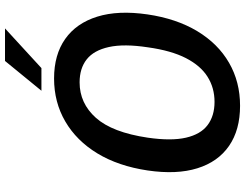

<svg xmlns="http://www.w3.org/2000/svg" viewBox="-126 -843 979 767"><g transform="rotate(-90 363.5 -459.5)"><path d="M324.5 10Q228 10 164.2 -34Q100.5 -78 74.8 -160.5Q49 -243 66 -359Q83.5 -476.5 134.2 -560Q185 -643.5 261.8 -688.2Q338.5 -733 433.5 -733Q528.5 -733 591.5 -688.5Q654.5 -644 680.5 -560.5Q706.5 -477 689.5 -360Q672.5 -244 622.5 -161Q572.5 -78 496.2 -34Q420 10 324.5 10ZM340 -92Q396 -92 440.2 -119.8Q484.5 -147.5 514.8 -206.2Q545 -265 558 -358.5Q572.5 -453.5 559.2 -513.8Q546 -574 510 -602.5Q474 -631 418 -631Q334.5 -631 276.2 -565.8Q218 -500.5 197 -358.5Q183.5 -265 197 -206.2Q210.5 -147.5 247.2 -119.8Q284 -92 340 -92ZM384.5 -783.5 503.5 -929H633.5L475 -783.5Z"/></g></svg>

Font: Public Sans Thin SemiBold
Style: Italic
Weight: 600
Italic angle: -8°
Version: Version 2.001